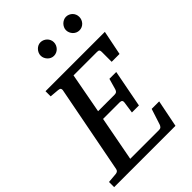

<svg xmlns="http://www.w3.org/2000/svg" viewBox="-271 -999 1107 1107"><g transform="rotate(-45 282.5 -445.5)"><path d="M549.8 -521H485.8V-602.1Q485.8 -612.8 481.9 -616.9Q478 -621.1 466.8 -621.1H274.9L229 -375H362.8Q373.5 -375 379.2 -379.2Q384.8 -383.3 388.2 -394L407.2 -460.9H462.9L418.9 -231.9H361.8L372.1 -303.2Q375 -323.2 353 -323.2H217.8L166 -49.8H400.9Q411.6 -49.8 417.2 -55.4Q422.9 -61 425.8 -69.8L457 -166H518.1L484.9 0H-15.1V-42L43 -46.9Q64 -48.3 66.9 -65.9L170.9 -604Q172.4 -612.3 168.5 -617.7Q164.6 -623 151.9 -624L96.2 -628.9V-670.9H580.1ZM330.1 -836.4Q330.1 -825.2 325.7 -814.9Q321.3 -804.7 313.7 -796.9Q306.2 -789.1 296.1 -784.7Q286.1 -780.3 274.9 -780.3Q264.2 -780.3 254.4 -784.7Q244.6 -789.1 237.3 -796.9Q230 -804.7 225.6 -814.5Q221.2 -824.2 221.2 -835.4Q221.2 -846.2 225.6 -856.2Q230 -866.2 237.3 -874Q244.6 -881.8 254.4 -886.5Q264.2 -891.1 274.9 -891.1Q286.1 -891.1 296.1 -886.7Q306.2 -882.3 313.7 -875Q321.3 -867.7 325.7 -857.7Q330.1 -847.7 330.1 -836.4ZM537.1 -836.4Q537.1 -825.2 533 -814.9Q528.8 -804.7 521.5 -796.9Q514.2 -789.1 504.2 -784.7Q494.1 -780.3 482.9 -780.3Q471.7 -780.3 461.7 -784.7Q451.7 -789.1 444.3 -796.9Q437 -804.7 432.6 -814.9Q428.2 -825.2 428.2 -836.4Q428.2 -846.7 432.9 -856.7Q437.5 -866.7 445.1 -874.3Q452.6 -881.8 462.6 -886.5Q472.7 -891.1 482.9 -891.1Q494.1 -891.1 504.2 -886.7Q514.2 -882.3 521.5 -875Q528.8 -867.7 533 -857.7Q537.1 -847.7 537.1 -836.4Z"/></g></svg>

Font: Charis SIL Afr
Style: Italic
Weight: 400
Italic angle: -11°
Foundry: SIL International
Version: Version 5.000